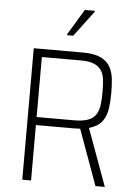

<svg xmlns="http://www.w3.org/2000/svg" viewBox="-60 -956 710 1001"><g transform="rotate(5 295.0 -455.0)"><path d="M95 0V-688H352Q412 -688 446 -671.5Q480 -655 495.5 -626.5Q511 -598 514.5 -562.5Q518 -527 518 -489Q518 -447 512.5 -408.5Q507 -370 486 -341.5Q465 -313 418 -299L527 0H478L369 -301L392 -293Q384 -292 371 -291Q358 -290 341 -290H141V0ZM141 -332H337Q383 -332 410.5 -342.5Q438 -353 451 -373.5Q464 -394 468 -423Q472 -452 472 -489Q472 -523 469.5 -551.5Q467 -580 455 -601Q443 -622 417.5 -634Q392 -646 346 -646H141ZM262 -771V-776L343 -910H395V-905L294 -771Z"/></g></svg>

Font: Saira SemiCondensed ExtraLight
Style: Regular
Weight: 250
Width: 4
Designer: Hector Gatti with collaboration of the Omnibus-Type team
Foundry: Omnibus-Type
Version: Version 1.101